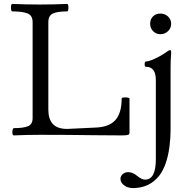

<svg xmlns="http://www.w3.org/2000/svg" viewBox="-20 -686 972 977"><path d="M51 3Q45 3 43.5 -6Q42 -15 44 -24.5Q46 -34 51 -34Q98 -34 122 -43.5Q146 -53 146 -85V-573Q146 -607 120.5 -617.5Q95 -628 43 -628Q38 -628 36.5 -637.5Q35 -647 36.5 -656.5Q38 -666 43 -666Q113 -663 183 -663Q252 -663 321 -666Q326 -666 327.5 -656.5Q329 -647 327.5 -637.5Q326 -628 321 -628Q273 -628 249.5 -617.5Q226 -607 226 -573V-128Q226 -80 249 -55Q272 -30 322 -30L469 -37Q536 -40 567.5 -75.5Q599 -111 599 -184Q599 -189 609 -190Q619 -191 629 -189.5Q639 -188 639 -184V-11Q639 -2 631 0.5Q623 3 599 3Q524 3 458 2Q392 1 326.5 0.5Q261 0 186 0Q118 0 51 3ZM796 -512Q774 -512 759 -527.5Q744 -543 744 -565Q744 -588 758.5 -602.5Q773 -617 796 -617Q819 -617 835 -602Q851 -587 851 -565Q851 -543 835 -527.5Q819 -512 796 -512ZM657 271Q630 271 611.5 257Q593 243 593 224Q593 210 604.5 200Q616 190 632 190Q655 190 678 209Q701 228 718 228Q773 228 773 125V-279Q773 -346 723 -346Q716 -346 716 -359.5Q716 -373 723 -373Q732 -373 750.5 -380Q769 -387 788.5 -397.5Q808 -408 822 -418Q839 -431 846 -431Q851 -431 851 -417Q849 -391 848.5 -375Q848 -359 848 -342V-23Q848 -3 846.5 18Q845 39 842 63Q829 157 791 207Q741 271 657 271Z"/></svg>

Font: Junicode SmExp
Style: Regular
Weight: 400
Width: 6
Designer: Peter S. Baker
Version: Version 2.205; ttfautohint (v1.8.4)